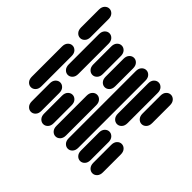

<svg xmlns="http://www.w3.org/2000/svg" viewBox="-178 -1127 1380 1380"><g transform="rotate(-45 512.0 -437.0)"><path d="M159.2 -13.7H340.8Q368.2 -13.7 383.8 -28.3Q399.4 -43 399.4 -62.5Q399.4 -82 383.8 -96.7Q368.2 -111.3 340.8 -111.3H159.2Q131.8 -111.3 116.2 -96.7Q100.6 -82 100.6 -62.5Q100.6 -43 116.2 -28.3Q131.8 -13.7 159.2 -13.7ZM659.2 -13.7H840.8Q868.2 -13.7 883.8 -28.3Q899.4 -43 899.4 -62.5Q899.4 -82 883.8 -96.7Q868.2 -111.3 840.8 -111.3H659.2Q631.8 -111.3 616.2 -96.7Q600.6 -82 600.6 -62.5Q600.6 -43 616.2 -28.3Q631.8 -13.7 659.2 -13.7ZM159.2 -138.7H340.8Q368.2 -138.7 383.8 -153.3Q399.4 -168 399.4 -187.5Q399.4 -207 383.8 -221.7Q368.2 -236.3 340.8 -236.3H159.2Q131.8 -236.3 116.2 -221.7Q100.6 -207 100.6 -187.5Q100.6 -168 116.2 -153.3Q131.8 -138.7 159.2 -138.7ZM534.2 -138.7H840.8Q868.2 -138.7 883.8 -153.3Q899.4 -168 899.4 -187.5Q899.4 -207 883.8 -221.7Q868.2 -236.3 840.8 -236.3H534.2Q506.8 -236.3 491.2 -221.7Q475.6 -207 475.6 -187.5Q475.6 -168 491.2 -153.3Q506.8 -138.7 534.2 -138.7ZM159.2 -263.7H840.8Q868.2 -263.7 883.8 -278.3Q899.4 -293 899.4 -312.5Q899.4 -332 883.8 -346.7Q868.2 -361.3 840.8 -361.3H159.2Q131.8 -361.3 116.2 -346.7Q100.6 -332 100.6 -312.5Q100.6 -293 116.2 -278.3Q131.8 -263.7 159.2 -263.7ZM159.2 -388.7H465.8Q493.2 -388.7 508.8 -403.3Q524.4 -418 524.4 -437.5Q524.4 -457 508.8 -471.7Q493.2 -486.3 465.8 -486.3H159.2Q131.8 -486.3 116.2 -471.7Q100.6 -457 100.6 -437.5Q100.6 -418 116.2 -403.3Q131.8 -388.7 159.2 -388.7ZM659.2 -388.7H840.8Q868.2 -388.7 883.8 -403.3Q899.4 -418 899.4 -437.5Q899.4 -457 883.8 -471.7Q868.2 -486.3 840.8 -486.3H659.2Q631.8 -486.3 616.2 -471.7Q600.6 -457 600.6 -437.5Q600.6 -418 616.2 -403.3Q631.8 -388.7 659.2 -388.7ZM159.2 -513.7H340.8Q368.2 -513.7 383.8 -528.3Q399.4 -543 399.4 -562.5Q399.4 -582 383.8 -596.7Q368.2 -611.3 340.8 -611.3H159.2Q131.8 -611.3 116.2 -596.7Q100.6 -582 100.6 -562.5Q100.6 -543 116.2 -528.3Q131.8 -513.7 159.2 -513.7ZM659.2 -513.7H840.8Q868.2 -513.7 883.8 -528.3Q899.4 -543 899.4 -562.5Q899.4 -582 883.8 -596.7Q868.2 -611.3 840.8 -611.3H659.2Q631.8 -611.3 616.2 -596.7Q600.6 -582 600.6 -562.5Q600.6 -543 616.2 -528.3Q631.8 -513.7 659.2 -513.7ZM159.2 -638.7H340.8Q368.2 -638.7 383.8 -653.3Q399.4 -668 399.4 -687.5Q399.4 -707 383.8 -721.7Q368.2 -736.3 340.8 -736.3H159.2Q131.8 -736.3 116.2 -721.7Q100.6 -707 100.6 -687.5Q100.6 -668 116.2 -653.3Q131.8 -638.7 159.2 -638.7ZM534.2 -638.7H840.8Q868.2 -638.7 883.8 -653.3Q899.4 -668 899.4 -687.5Q899.4 -707 883.8 -721.7Q868.2 -736.3 840.8 -736.3H534.2Q506.8 -736.3 491.2 -721.7Q475.6 -707 475.6 -687.5Q475.6 -668 491.2 -653.3Q506.8 -638.7 534.2 -638.7ZM284.2 -763.7H590.8Q618.2 -763.7 633.8 -778.3Q649.4 -793 649.4 -812.5Q649.4 -832 633.8 -846.7Q618.2 -861.3 590.8 -861.3H284.2Q256.8 -861.3 241.2 -846.7Q225.6 -832 225.6 -812.5Q225.6 -793 241.2 -778.3Q256.8 -763.7 284.2 -763.7ZM784.2 -763.7H965.8Q993.2 -763.7 1008.8 -778.3Q1024.4 -793 1024.4 -812.5Q1024.4 -832 1008.8 -846.7Q993.2 -861.3 965.8 -861.3H784.2Q756.8 -861.3 741.2 -846.7Q725.6 -832 725.6 -812.5Q725.6 -793 741.2 -778.3Q756.8 -763.7 784.2 -763.7Z"/></g></svg>

Font: Sixtyfour
Style: Regular
Weight: 400
Designer: Jens Kutilek
Foundry: Jens Kutilek
Version: Version 2.001